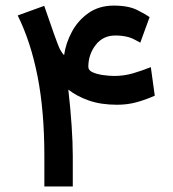

<svg xmlns="http://www.w3.org/2000/svg" viewBox="-20 -673 623 693"><path d="M139.6 -651.9 174.8 -550.8Q190.4 -506.3 197.5 -493.2Q204.6 -480 211.4 -474.1Q217.3 -517.1 239.5 -558.3Q261.7 -599.6 299.8 -626.2Q337.9 -652.8 391.1 -652.8Q444.3 -652.8 476.6 -636.2Q508.8 -619.6 520 -611.3L486.3 -519Q477.1 -523.9 467 -529.5Q457 -535.2 443.4 -539.1Q434.1 -541.5 422.6 -543.2Q411.1 -544.9 396.5 -544.9Q351.6 -544.9 325.2 -510.5Q298.8 -476.1 298.8 -431.6Q298.8 -418.9 314.9 -411.9Q331.1 -404.8 353 -401.9Q375 -398.9 392.6 -398.9Q428.2 -398.9 461.2 -408.7Q494.1 -418.5 524.4 -430.7L538.6 -327.6Q505.9 -313 472.9 -304Q439.9 -294.9 402.8 -294.9Q344.2 -294.9 300.5 -310.3Q256.8 -325.7 226.6 -349.6Q234.4 -281.7 238.5 -219.7Q242.7 -157.7 242.7 -109.9V0H140.1V-111.3Q140.1 -272 115.7 -396.7Q91.3 -521.5 43.9 -617.2Z"/></svg>

Font: Vazir Medium FD-WOL-UI
Style: Medium-FD-WOL-UI
Weight: 500
Designer: Saber Rastikerdar
Foundry: Saber Rastikerdar
Version: Version 30.0.0